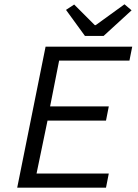

<svg xmlns="http://www.w3.org/2000/svg" viewBox="-20 -873 640 893"><path d="M60 0 192 -656H595L582 -591H255L213 -378H486L473 -312H201L150 -66H486L473 0ZM375 -706 287 -827 325 -852 421 -756H425L559 -853L592 -825L462 -706Z"/></svg>

Font: Source Code Pro
Style: Italic
Weight: 400
Italic angle: -11°
Monospace: yes
Designer: Paul D. Hunt, Teo Tuominen
Foundry: Adobe Systems Incorporated
Version: Version 1.050;PS 1.000;hotconv 16.6.51;makeotf.lib2.5.65220